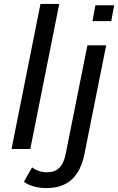

<svg xmlns="http://www.w3.org/2000/svg" viewBox="-20 -762 604 982"><path d="M39 0H135L283 -742H187ZM468 -735 453 -654H549L564 -735ZM219 200C326 200 389 141 412 25L523 -530H427L316 25C303 91 273 119 220 119C191 119 164 110 144 94L102 168C131 189 172 200 219 200Z"/></svg>

Font: AWKNG-Font Medium
Style: Italic
Weight: 500
Italic angle: -11.3°
Designer: Awakening Church
Foundry: Awakening Church
Version: Version 1.700;PS 001.700;hotconv 1.0.88;makeotf.lib2.5.64775